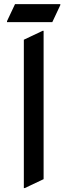

<svg xmlns="http://www.w3.org/2000/svg" viewBox="-20 -909 333 948"><path d="M97.7 19.5V-712.9L190.4 -756.8H195.3V-24.4L102.5 19.5ZM14.6 -799.8V-804.7L54.2 -888.7H277.8V-883.8L238.3 -799.8Z"/></svg>

Font: Nova Cut
Style: Book
Weight: 400
Version: Version 2.000